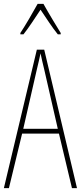

<svg xmlns="http://www.w3.org/2000/svg" viewBox="-20 -970 417 990"><path d="M204 -950H174C150 -906 106 -831 85 -800V-793H101C128 -826 164 -883 189 -920C216 -880 250 -827 278 -793H293V-800C281 -819 230 -903 204 -950ZM351 0H377L208 -714H170L0 0H26L94 -281H284ZM208 -612 278 -306H100L170 -612C178 -646 183 -666 189 -695C195 -666 200 -645 208 -612Z"/></svg>

Font: Noto Sans Devanagari ExtraCondensed Thin
Style: Regular
Weight: 100
Width: 2
Designer: Jelle Bosma - Monotype Design Team
Foundry: Monotype Imaging Inc.
Version: Version 2.004